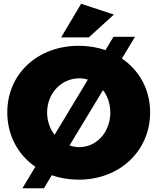

<svg xmlns="http://www.w3.org/2000/svg" viewBox="-20 -952 842 1027"><path d="M589 -874 414 -932 307 -752H455ZM632 -639 702 -755H587L544 -684C500 -699 452 -707 401 -707C181 -707 19 -557 19 -351C19 -228 76 -124 169 -60L100 55H215L257 -15C301 1 349 9 401 9C621 9 783 -145 783 -351C783 -473 725 -576 632 -639ZM232 -350C232 -456 311 -533 404 -533C420 -533 435 -531 450 -526L272 -231C247 -263 232 -304 232 -350ZM404 -165C386 -165 369 -168 352 -174L531 -470C555 -439 570 -397 570 -350C570 -244 496 -165 404 -165Z"/></svg>

Font: Montserrat ExtraBold
Style: Regular
Weight: 800
Designer: Julieta Ulanovsky
Foundry: Julieta Ulanovsky
Version: Version 4.000